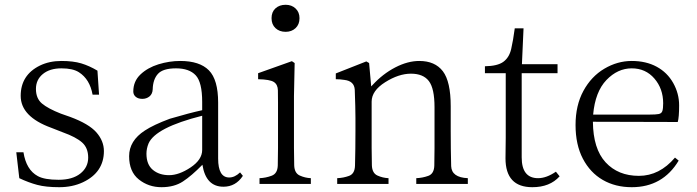

<svg xmlns="http://www.w3.org/2000/svg" viewBox="-20 -777 2945 811"><path d="M48.8 -133.8H79.1Q90.8 -59.6 139.6 -33.2Q168 -17.6 227.5 -17.6Q286.1 -17.6 319.3 -43.9Q352.5 -70.3 352.5 -111.3Q352.5 -152.3 326.7 -175.3Q300.8 -198.2 246.1 -217.8L196.3 -237.3Q67.4 -284.2 67.4 -372.1Q67.4 -460 148.4 -500Q188.5 -519.5 239.3 -519.5Q289.1 -519.5 323.2 -509.3Q357.4 -499 391.6 -478.5L398.4 -377H371.1Q359.4 -442.4 313.5 -471.7Q288.1 -488.3 239.3 -488.3Q190.4 -488.3 161.1 -464.4Q131.8 -440.4 131.8 -401.4Q131.8 -361.3 157.2 -339.8Q182.6 -318.4 237.3 -296.9L276.4 -283.2Q355.5 -253.9 387.2 -217.8Q418.9 -181.6 418.9 -138.7Q418.9 -94.7 397 -61.5Q375 -28.3 330.6 -7.3Q286.1 13.7 230.5 13.7Q173.8 13.7 137.2 3.9Q100.6 -5.9 61.5 -24.4Z M525.4 -117.2Q525.4 -182.6 591.8 -225.6Q628.9 -250 697.3 -275.4Q780.3 -299.8 834 -311.5V-346.7Q834 -429.7 806.6 -459Q779.3 -488.3 723.6 -488.3Q668 -488.3 647 -464.8Q626 -441.4 625 -399.4Q624 -379.9 611.3 -369.6Q598.6 -359.4 581.1 -359.4Q563.5 -359.4 553.2 -368.2Q543 -377 543 -390.6Q543 -433.6 573.2 -462.4Q603.5 -491.2 649.4 -505.4Q695.3 -519.5 741.2 -519.5Q823.2 -519.5 862.3 -480Q901.4 -440.4 901.4 -343.8V-107.4Q901.4 -27.3 948.2 -27.3Q971.7 -27.3 994.1 -48.8L1005.9 -34.2Q975.6 11.7 923.8 11.7Q849.6 11.7 835 -81.1Q789.1 -34.2 752.4 -10.3Q715.8 13.7 662.1 13.7Q607.4 13.7 566.4 -19Q525.4 -51.8 525.4 -117.2ZM598.6 -127.9Q598.6 -82 625.5 -59.6Q652.3 -37.1 694.3 -37.1Q736.3 -37.1 785.2 -69.8Q834 -102.5 834 -143.6V-288.1Q636.7 -238.3 607.4 -170.9Q598.6 -149.4 598.6 -127.9Z M1070.3 -442.4V-467.8L1212.9 -518.6L1224.6 -510.7L1221.7 -371.1V-152.3Q1221.7 -112.3 1222.7 -79.1Q1223.6 -45.9 1246.1 -35.6Q1268.6 -25.4 1293 -24.4V0H1076.2V-24.4Q1102.5 -25.4 1127.4 -34.7Q1152.3 -43.9 1153.3 -78.1Q1154.3 -112.3 1154.3 -152.3V-343.8Q1154.3 -371.1 1153.8 -395.5Q1153.3 -419.9 1136.7 -430.7Q1120.1 -441.4 1070.3 -442.4ZM1127 -700.2Q1127 -726.6 1143.6 -741.7Q1160.2 -756.8 1186.5 -756.8Q1211.9 -756.8 1228.5 -741.2Q1245.1 -725.6 1245.1 -700.2Q1245.1 -673.8 1228.5 -658.2Q1211.9 -642.6 1186.5 -642.6Q1160.2 -642.6 1143.6 -658.2Q1127 -673.8 1127 -700.2Z M1398.4 -442.4V-466.8L1527.3 -517.6L1539.1 -510.7L1547.9 -412.1L1553.7 -418Q1596.7 -464.8 1649.4 -492.2Q1702.1 -519.5 1751 -519.5Q1817.4 -519.5 1850.6 -476.1Q1883.8 -432.6 1883.8 -328.1V-223.6Q1883.8 -148.4 1885.7 -75.2Q1887.7 -27.3 1956.1 -24.4V0H1738.3V-24.4Q1764.6 -25.4 1789.1 -34.2Q1813.5 -43 1814.5 -77.6Q1815.4 -112.3 1815.4 -152.3V-324.2Q1815.4 -403.3 1791.5 -434.6Q1767.6 -465.8 1715.8 -465.8Q1664.1 -465.8 1606.9 -429.7Q1549.8 -393.6 1549.8 -347.7V-152.3Q1549.8 -112.3 1550.8 -79.1Q1551.8 -45.9 1574.2 -35.6Q1596.7 -25.4 1621.1 -24.4V0H1404.3V-24.4Q1430.7 -25.4 1454.6 -34.2Q1478.5 -43 1479.5 -77.1Q1481.4 -146.5 1481.4 -223.6V-279.3Q1481.4 -319.3 1478.5 -397.5Q1476.6 -434.6 1434.6 -439.5Q1417 -442.4 1398.4 -442.4Z M2028.3 -467.8V-497.1Q2082 -498 2106.4 -516.1Q2130.9 -534.2 2139.2 -569.8Q2147.5 -605.5 2154.3 -657.2H2191.4L2184.6 -505.9H2335V-467.8H2183.6V-112.3Q2183.6 -24.4 2252.9 -24.4Q2288.1 -24.4 2328.1 -51.8L2343.8 -32.2Q2302.7 13.7 2228.5 13.7Q2115.2 13.7 2115.2 -108.4L2116.2 -195.3V-467.8Z M2411.1 -249Q2411.1 -332 2444.3 -393.1Q2477.5 -454.1 2532.7 -486.8Q2587.9 -519.5 2648.4 -519.5Q2709 -519.5 2753.9 -495.1Q2798.8 -470.7 2823.7 -426.3Q2848.6 -381.8 2848.6 -332Q2848.6 -281.2 2842.8 -261.7L2484.4 -262.7Q2485.4 -148.4 2538.1 -91.3Q2590.8 -34.2 2678.7 -34.2Q2765.6 -34.2 2831.1 -111.3L2846.7 -98.6Q2779.3 13.7 2648.4 13.7Q2579.1 13.7 2525.9 -17.1Q2472.7 -47.9 2441.9 -106.9Q2411.1 -166 2411.1 -249ZM2485.4 -293H2723.6Q2751 -293 2762.7 -295.4Q2774.4 -297.9 2777.8 -308.1Q2781.2 -318.4 2781.2 -340.8Q2781.2 -402.3 2744.1 -445.3Q2707 -488.3 2648.4 -488.3Q2588.9 -488.3 2541.5 -439Q2494.1 -389.6 2485.4 -293Z"/></svg>

Font: GenEi Koburi Mincho v6
Style: Regular
Weight: 400
Designer: o_tamon (Modified)
Foundry: o_tamon / Adobe Systems Incorporated
Version: Version 6.1